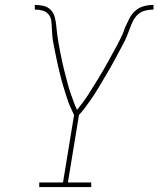

<svg xmlns="http://www.w3.org/2000/svg" viewBox="-20 -763 646 783"><path d="M352 0H140V-19H237L282 -294Q276 -307 269.5 -321Q263 -335 258 -349Q253 -363 248.5 -377.5Q244 -392 239.5 -406.5Q235 -421 231 -436Q227 -451 223.5 -465.5Q220 -480 216.5 -495Q213 -510 210 -525Q207 -540 204 -555Q201 -570 198 -585Q195 -600 193.5 -615.5Q192 -631 191.5 -647Q191 -663 189 -678.5Q187 -694 177.5 -705Q168 -716 153 -720Q138 -724 122 -724V-743Q140 -743 157.5 -739Q175 -735 187 -722.5Q199 -710 203.5 -692.5Q208 -675 209.5 -657Q211 -639 213.5 -621Q216 -603 219 -585.5Q222 -568 225.5 -551Q229 -534 232.5 -516.5Q236 -499 240.5 -481.5Q245 -464 249.5 -447Q254 -430 258.5 -413Q263 -396 269 -379.5Q275 -363 281 -346.5Q287 -330 294 -315Q320 -346 341.5 -379.5Q363 -413 383.5 -447Q404 -481 423 -515.5Q442 -550 461 -585L462 -588V-589H463Q471 -604 478 -619.5Q485 -635 490 -651Q498 -669 507.5 -687.5Q517 -706 532.5 -719.5Q548 -733 567.5 -738Q587 -743 606 -743V-724Q590 -724 573 -720Q556 -716 543.5 -705Q531 -694 523 -678.5Q515 -663 509.5 -647Q504 -631 497.5 -615.5Q491 -600 483 -585Q475 -570 467 -555Q459 -540 451 -525Q443 -510 434.5 -495Q426 -480 417.5 -465.5Q409 -451 400 -436Q391 -421 382.5 -406.5Q374 -392 364.5 -377.5Q355 -363 345 -349Q335 -335 324.5 -321Q314 -307 302 -294L257 -19H352Z"/></svg>

Font: Iosevka HT Thin Extended
Style: Italic
Weight: 100
Width: 7
Italic angle: -9°
Monospace: yes
Designer: Belleve Invis
Foundry: Belleve Invis
Version: Version 32.3.0; ttfautohint (v1.8.4)